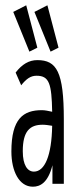

<svg xmlns="http://www.w3.org/2000/svg" viewBox="-20 -694 290 725"><path d="M91 -499 121 -514 79 -674 30 -649ZM171 -499 201 -514 159 -674 110 -649ZM104 11C131 11 161 -3 178 -70V0H221V-243C221 -423 194 -467 121 -467C89 -467 63 -451 39 -420L60 -372C80 -397 96 -408 118 -408C166 -408 175 -378 177 -272C163 -275 150 -278 138 -278C68 -278 23 -246 23 -122C23 -48 52 11 104 11ZM66 -123C66 -199 93 -223 141 -223C152 -223 165 -221 177 -219C175 -106 149 -46 108 -46C84 -46 66 -70 66 -123Z"/></svg>

Font: Inconsolata UltraCondensed Thin
Style: Regular
Weight: 100
Width: 1
Monospace: yes
Designer: Raph Levien, Cyreal, Brenton Simpson
Foundry: Raph Levien, Cyreal, Google
Version: Version 3.100